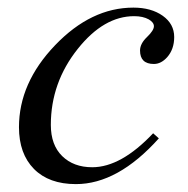

<svg xmlns="http://www.w3.org/2000/svg" viewBox="-20 -462 484 494"><path d="M428.2 -366.7Q428.2 -335.4 410.2 -314.9Q394.5 -297.4 376 -297.4Q340.3 -297.4 340.3 -332Q340.3 -349.6 358.2 -366.7Q376 -383.8 376 -394.5Q376 -404.3 362.8 -412.1Q347.7 -420.4 325.2 -420.4Q247.1 -420.4 180.2 -336.4Q110.8 -249.5 110.8 -140.6Q110.8 -88.9 140.1 -60.3Q169.4 -31.7 217.3 -31.7Q291.5 -31.7 374 -119.1L388.7 -106Q283.2 11.7 175.3 11.7Q106 11.7 67.4 -27.3Q28.8 -66.4 28.8 -134.8Q28.8 -248.5 121.6 -345.5Q214.4 -442.4 323.2 -442.4Q369.1 -442.4 398.7 -421.4Q428.2 -400.4 428.2 -366.7Z"/></svg>

Font: Dai Banna SIL Light
Style: Oblique
Weight: 400
Italic angle: -11°
Designer: Victor Gaultney
Foundry: SIL International
Version: Version 2.000